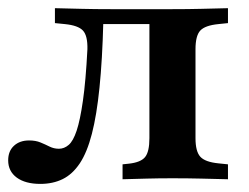

<svg xmlns="http://www.w3.org/2000/svg" viewBox="-36 -436 605 467"><path d="M383.1 -2.4Q349.2 -2.4 321 -1.6Q292.7 -0.8 262.1 0V-36.3L277.4 -37.9Q306.5 -41.1 316.9 -54Q327.4 -66.9 327.4 -100V-208.1H439.5V-100Q439.5 -67.7 451.2 -54.8Q462.9 -41.9 495.2 -38.7L518.5 -36.3V0Q484.7 -0.8 453.2 -1.6Q421.8 -2.4 383.1 -2.4ZM62.1 11.3Q25.8 11.3 4.8 -4Q-16.1 -19.4 -16.1 -46Q-16.1 -68.5 -2 -81.5Q12.1 -94.4 34.7 -94.4Q50.8 -94.4 62.5 -89.5Q74.2 -84.7 84.7 -79.4Q95.2 -74.2 107.3 -74.2Q120.2 -74.2 131 -83.5Q141.9 -92.7 150.4 -118.1Q158.9 -143.5 165.7 -191.1Q172.6 -238.7 176.6 -316.1Q177.4 -349.2 165.7 -361.7Q154 -374.2 121.8 -377.4L97.6 -379.8V-416.1Q131.5 -415.3 162.9 -414.5Q194.4 -413.7 233.1 -413.7H238.7H383.1Q421.8 -413.7 453.2 -414.5Q484.7 -415.3 518.5 -416.1V-379.8L495.2 -377.4Q462.9 -374.2 451.2 -361.7Q439.5 -349.2 439.5 -316.1V-208.1H327.4V-384.7L336.3 -377.4H208.1L215.3 -383.1Q212.9 -290.3 206 -223Q199.2 -155.6 187.5 -110.5Q175.8 -65.3 158.1 -38.7Q140.3 -12.1 116.5 -0.4Q92.7 11.3 62.1 11.3Z"/></svg>

Font: Playfair 9pt
Style: Bold
Weight: 700
Designer: Claus Eggers Sørensen
Foundry: Claus Eggers Sørensen
Version: Version 2.203